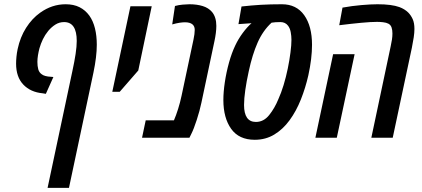

<svg xmlns="http://www.w3.org/2000/svg" viewBox="-20 -660 2021 920"><path d="M208 240.2 326.7 -318.8Q336.9 -365.7 342.3 -401.6Q347.7 -437.5 347.7 -463.9Q347.7 -554.2 287.1 -554.2Q264.6 -554.2 245.8 -542.5Q227.1 -530.8 211.4 -512.2Q195.8 -493.2 185.5 -471.9Q175.3 -450.7 168.9 -428.2Q164.6 -411.6 161.9 -395Q159.2 -378.4 159.2 -363.3Q159.2 -343.3 163.3 -328.1Q167.5 -313 179.2 -304.7Q192.4 -293.5 225.1 -292L235.8 -291L199.7 -210.4L184.6 -212.9Q126.5 -218.3 91.8 -254.6Q57.1 -291 57.1 -355Q57.1 -369.6 58.8 -387.7Q60.5 -405.8 64.5 -424.8Q76.7 -481.9 105 -526.6Q133.3 -571.3 172.4 -599.1Q229 -639.6 294.4 -639.6Q333 -639.6 361.1 -625.5Q389.2 -611.3 408.2 -585Q426.3 -559.6 435.1 -523.9Q443.8 -488.3 443.8 -445.8Q443.8 -388.7 427.7 -312L310.5 240.2Z M518.1 -220.2 605 -629.9H707L642.6 -322.3L553.7 -220.2Z M660.6 0 678.2 -83.5H813.5Q823.7 -106.9 833.5 -138.2Q843.3 -169.4 850.1 -201.7L907.2 -470.7Q913.1 -498 913.1 -517.1Q913.1 -534.2 901.9 -543.5Q890.1 -553.2 866.2 -553.2Q855.5 -553.2 840.6 -551Q825.7 -548.8 805.2 -543L818.4 -631.3Q835.9 -636.2 856 -637.9Q876 -639.6 887.7 -639.6Q922.9 -639.6 950.9 -631.1Q979 -622.6 996.1 -602.5Q1016.6 -577.6 1016.6 -536.1Q1016.6 -520.5 1014.2 -501.2Q1011.7 -481.9 1007.8 -463.9L945.3 -168.9Q937 -128.9 922.6 -85Q908.2 -41 897 -19L887.7 0Z M1200.7 9.8Q1125 9.8 1087.6 -42.7Q1050.3 -95.2 1050.3 -180.7Q1050.3 -219.2 1057.4 -266.6Q1064.5 -314 1077.4 -360.4Q1090.3 -406.7 1107.4 -442.4Q1122.1 -473.6 1143.1 -502Q1164.1 -530.3 1185.1 -548.8Q1169.4 -547.9 1153.8 -546.6Q1138.2 -545.4 1122.6 -544.4L1137.2 -628.9Q1184.6 -634.3 1230.2 -637Q1275.9 -639.6 1331.1 -639.6Q1400.4 -639.6 1437.7 -587.2Q1475.1 -534.7 1475.1 -445.3Q1475.1 -379.9 1457.5 -299.3Q1443.8 -238.8 1421.6 -183.1Q1399.4 -127.4 1367.7 -84Q1335.9 -40.5 1294.4 -15.4Q1252.9 9.8 1200.7 9.8ZM1206.1 -75.7Q1243.7 -75.7 1270 -108.9Q1296.4 -142.1 1313.5 -184.1Q1327.1 -213.9 1338.9 -252.4Q1350.6 -291 1358.9 -331.5Q1367.2 -372.1 1371.8 -408.2Q1376.5 -444.3 1376.5 -469.2Q1376.5 -487.8 1373 -506.1Q1369.6 -524.4 1360.4 -536.6Q1347.2 -554.2 1323.7 -554.2Q1297.9 -554.2 1281.2 -551.3Q1239.7 -513.2 1214.4 -455.8Q1189 -398.4 1171.9 -318.4Q1161.1 -269.5 1155.3 -228.3Q1149.4 -187 1149.4 -157.2Q1149.4 -75.7 1206.1 -75.7Z M1759.3 0 1852.1 -438.5Q1856 -456.1 1858.2 -470.9Q1860.4 -485.8 1860.4 -499.5Q1860.4 -516.6 1856.2 -528.6Q1852.1 -540.5 1841.3 -546.4Q1831.1 -551.8 1815.4 -553.5Q1799.8 -555.2 1787.1 -555.2Q1757.8 -555.2 1710.9 -550.8Q1664.1 -546.4 1605.5 -539.1L1621.1 -623.5Q1666.5 -631.8 1712.2 -635.7Q1757.8 -639.6 1789.1 -639.6Q1856.9 -639.6 1894 -626Q1918.9 -616.7 1936 -600.1Q1948.7 -587.4 1957.3 -568.8Q1965.8 -550.3 1965.8 -521Q1965.8 -503.4 1962.4 -480.7Q1959 -458 1953.6 -431.6L1861.8 0ZM1491.2 0 1576.2 -400.4H1679.2L1593.8 0Z"/></svg>

Font: Open Sans Condensed SemiBold
Style: Italic
Weight: 600
Width: 3
Italic angle: -12°
Designer: Monotype Design Team
Foundry: Monotype Imaging Inc.
Version: Version 3.000; ttfautohint (v1.8.4)